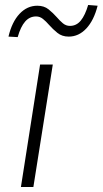

<svg xmlns="http://www.w3.org/2000/svg" viewBox="-20 -751 412 771"><path d="M64 0 141 -492H192L114 0ZM51 -602 14 -604Q28 -663 58.5 -695.5Q89 -728 130 -728Q157 -728 175 -713.5Q193 -699 208 -682Q220 -668 232.5 -657.5Q245 -647 261 -647Q287 -647 304.5 -668.5Q322 -690 334 -731L372 -728Q357 -669 326.5 -636.5Q296 -604 256 -604Q229 -604 210.5 -619Q192 -634 177 -651Q165 -665 152.5 -675Q140 -685 125 -685Q99 -685 81 -664.5Q63 -644 51 -602Z"/></svg>

Font: Nunito Sans 7pt ExtraLight
Style: Italic
Weight: 250
Italic angle: -9°
Designer: Vernon Adams
Foundry: Vernon Adams
Version: Version 3.101;gftools[0.9.27]